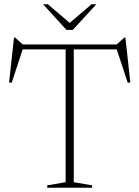

<svg xmlns="http://www.w3.org/2000/svg" viewBox="-20 -878 652 898"><path d="M411 -11V0H201V-11L287 -26V-647H86L34.5 -490.5L22.5 -492.5L45.5 -702H51L86.5 -670H525.5L561 -702H566.5L589.5 -493L577.5 -490.5L526 -647H325V-26ZM430.5 -858 320.5 -738H291L181.5 -858H204L306 -771L408 -858Z"/></svg>

Font: Newsreader 16pt ExtraLight
Style: Regular
Weight: 275
Designer: Hugues Gentile
Foundry: Production Type
Version: Version 1.003; ttfautohint (v1.8.3)